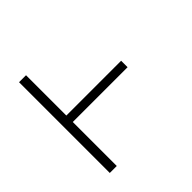

<svg xmlns="http://www.w3.org/2000/svg" viewBox="-139 -649 778 778"><g transform="rotate(-45 250.0 -260.0)"><path d="M69 0V-520H109V-289H423V-252H109V0Z"/></g></svg>

Font: Iosevka SS18 Extralight
Style: Regular
Weight: 200
Monospace: yes
Designer: Belleve Invis
Foundry: Belleve Invis
Version: Version 25.1.1; ttfautohint (v1.8.4)